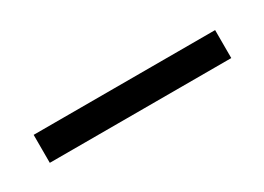

<svg xmlns="http://www.w3.org/2000/svg" viewBox="-20 -681 286 208"><g transform="rotate(-30 123.5 -576.5)"><path d="M10 -559V-594H237V-559Z"/></g></svg>

Font: Halant
Style: Regular
Weight: 400
Designer: Hitesh Malaviya (Devanagari), Satya Rajpurohit (Latin)
Foundry: Indian Type Foundry
Version: Version 1.101;PS 1.0;hotconv 1.0.78;makeotf.lib2.5.61930; tt